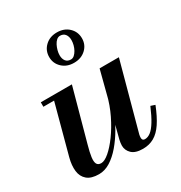

<svg xmlns="http://www.w3.org/2000/svg" viewBox="-173 -854 930 987"><g transform="rotate(-30 292.0 -360.0)"><path d="M130.5 10Q84.5 10 60.8 -10.2Q37 -30.5 33 -64.8Q29 -99 40 -141L118.5 -433.5H55V-460H239.5L154.5 -150.5Q143.5 -111.5 140 -85.5Q136.5 -59.5 143 -46.5Q149.5 -33.5 168.5 -33.5Q188 -33.5 216 -57.2Q244 -81 274 -122Q304 -163 329.8 -215.8Q355.5 -268.5 370 -327H390Q379 -283 360 -236Q341 -189 315.8 -145.2Q290.5 -101.5 260.5 -66.2Q230.5 -31 197.8 -10.5Q165 10 130.5 10ZM391.5 10Q346.5 10 325.5 -10.2Q304.5 -30.5 304.5 -58.5Q304.5 -65.5 305.8 -75Q307 -84.5 309 -92.5L404 -460H518.5L410.5 -63Q409.5 -58.5 409 -53.8Q408.5 -49 408.5 -45Q408.5 -28 424.5 -28Q442 -28 459 -41Q476 -54 494.2 -83.5Q512.5 -113 533.5 -162.5L559 -154Q536 -96 511.8 -59.8Q487.5 -23.5 458.2 -6.8Q429 10 391.5 10ZM305.5 -550Q263 -550 235.8 -575.8Q208.5 -601.5 208.5 -639.5Q208.5 -678 235.8 -704Q263 -730 305.5 -730Q348.5 -730 375.8 -704Q403 -678 403 -639.5Q403 -601.5 375.8 -575.8Q348.5 -550 305.5 -550ZM300 -573Q311 -573 320.2 -581.2Q329.5 -589.5 336.8 -602.5Q344 -615.5 347.8 -630.2Q351.5 -645 351.5 -658Q351.5 -680 341.2 -693.5Q331 -707 311 -707Q300 -707 290.5 -698.8Q281 -690.5 274.2 -677.2Q267.5 -664 263.5 -649.2Q259.5 -634.5 259.5 -621Q259.5 -599 269.8 -586Q280 -573 300 -573Z"/></g></svg>

Font: Bodoni Moda 9pt SemiBold
Style: Italic
Weight: 600
Italic angle: -13°
Designer: Owen Earl
Foundry: indestructible type
Version: Version 2.004